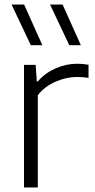

<svg xmlns="http://www.w3.org/2000/svg" viewBox="-20 -828 418 848"><path d="M86 -541.5H137.5L142.5 -468.5H147.5Q178 -505 225 -525.8Q272 -546.5 321 -546.5Q345.5 -546.5 371 -542V-484Q349 -488 319 -488Q273.5 -488 225.5 -467.2Q177.5 -446.5 147 -407.5V0H86ZM116 -628.5 31 -808H86.5L167 -628.5ZM286 -628.5 201 -808H256.5L337 -628.5Z"/></svg>

Font: Encode Sans Semi Expanded Light
Style: Regular
Weight: 300
Width: 6
Designer: Multiple Designers
Foundry: Impallari Type
Version: Version 2.000